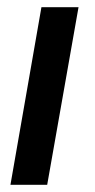

<svg xmlns="http://www.w3.org/2000/svg" viewBox="-20 -513 263 533"><path d="M111 0H9L95 -493H198Z"/></svg>

Font: Cabin
Style: Medium Italic
Weight: 500
Designer: Pablo Impallari
Foundry: Pablo Impallari. www.impallari.com Igino Marini. www.ikern.com
Version: Version 1.005